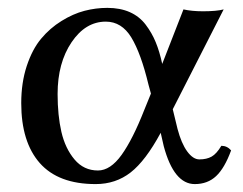

<svg xmlns="http://www.w3.org/2000/svg" viewBox="-20 -460 621 490"><path d="M127 -220.2Q127 -165.5 136.7 -123.3Q146.5 -81.1 170.2 -53Q193.8 -24.9 230 -24.9Q261.7 -24.9 290.3 -64.7Q318.8 -104.5 348.1 -179.2L365.2 -221.2L358.9 -244.1Q339.8 -323.7 315.2 -364.3Q290.5 -404.8 250 -404.8Q198.2 -404.8 162.6 -352.1Q127 -299.3 127 -220.2ZM34.2 -196.8Q34.2 -249 48.3 -291.7Q62.5 -334.5 85 -361.3Q107.4 -388.2 137 -406.5Q166.5 -424.8 195.6 -432.4Q224.6 -439.9 253.9 -439.9Q286.6 -439.9 311.3 -429Q335.9 -418 351.8 -397Q367.7 -376 377.4 -352.3Q387.2 -328.6 394 -296.9L448.2 -436Q469.7 -431.2 498 -431.2Q532.7 -431.2 550.8 -436L420.9 -181.2L433.1 -130.9Q442.9 -93.8 457.8 -73.5Q472.7 -53.2 488.8 -53.2Q507.3 -53.2 520 -60.3Q532.7 -67.4 544.9 -87.9Q559.6 -87.9 569.8 -76.2Q553.2 -30.8 531.5 -10.5Q509.8 9.8 477.1 9.8Q423.8 9.8 397.9 -86.9L390.1 -121.1Q351.6 -49.8 313.5 -20Q275.4 9.8 224.1 9.8Q128.9 9.8 81.5 -43.9Q34.2 -97.7 34.2 -196.8Z"/></svg>

Font: Common Serif News
Style: Regular
Weight: 450
Designer: Philipp H. Poll, Khaled Hosny
Foundry: Stefan Peev, Context Ltd.
Version: Version 1.026